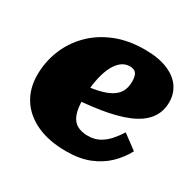

<svg xmlns="http://www.w3.org/2000/svg" viewBox="-128 -698 873 855"><g transform="rotate(30 308.5 -270.0)"><path d="M308 14Q219 14 156 -15Q93 -44 60 -96Q27 -148 27 -217Q27 -284 51.5 -345Q76 -406 122.5 -453Q169 -500 235.5 -527Q302 -554 386 -554Q458 -554 505 -534Q552 -514 574.5 -480.5Q597 -447 597 -405Q597 -354 568.5 -317.5Q540 -281 485 -258Q430 -235 350.5 -222.5Q271 -210 168 -205L171 -278Q231 -280 275.5 -287.5Q320 -295 349.5 -309Q379 -323 393.5 -345.5Q408 -368 408 -402Q408 -420 404 -432Q400 -444 390.5 -450Q381 -456 366 -456Q340 -456 320 -439Q300 -422 286 -391Q272 -360 264.5 -318Q257 -276 257 -226Q257 -177 268 -148Q279 -119 301.5 -106.5Q324 -94 357 -94Q390 -94 415 -107.5Q440 -121 460 -143.5Q480 -166 496 -192L570 -137Q547 -94 511.5 -60Q476 -26 426 -6Q376 14 308 14Z"/></g></svg>

Font: Roboto Serif 20pt Black
Style: Italic
Weight: 900
Italic angle: -10°
Version: Version 1.008